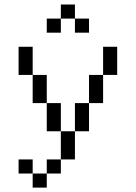

<svg xmlns="http://www.w3.org/2000/svg" viewBox="-20 -645 602 852"><path d="M437.5 -437.5V-312.5H500V-437.5ZM62.5 125H125V62.5H62.5ZM62.5 -312.5H125V-437.5H62.5ZM125 187.5H187.5V125H125ZM125 -187.5H187.5V-312.5H125ZM187.5 125H250V62.5H187.5ZM187.5 -62.5H250V-187.5H187.5ZM187.5 -500H250V-562.5H187.5ZM250 62.5H312.5V-62.5H250ZM250 -562.5H312.5V-625H250ZM312.5 -62.5H375V-187.5H312.5ZM312.5 -500H375V-562.5H312.5ZM375 -187.5H437.5V-312.5H375Z"/></svg>

Font: ChillMoonMono
Style: Regular
Weight: 400
Designer: Warren2060
Foundry: ChillType
Version: Version 1.000;Glyphs 3.1.1 (3135)